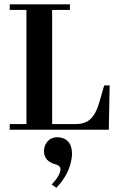

<svg xmlns="http://www.w3.org/2000/svg" viewBox="-20 -606 535 897"><path d="M488.3 0 492.2 -207H466.8L442.4 -123Q421.9 -54.7 382.8 -36.1Q362.3 -26.4 335 -26.4H223.6V-559.6H306.6V-585.9H25.4V-559.6H103.5V-26.4H25.4V0ZM316.4 113.3Q316.4 53.7 272.5 39.1Q260.7 35.2 248 35.2Q210 35.2 192.4 69.3Q185.5 84 185.5 99.6Q185.5 140.6 225.6 157.2Q232.4 160.2 238.3 161.1Q261.7 168 262.7 183.6Q261.7 213.9 221.7 255.9L243.2 271.5Q303.7 208 314.5 134.8Q316.4 123 316.4 113.3Z"/></svg>

Font: Abhaya Libre
Style: Bold
Weight: 700
Designer: Pushpananda Ekanayake, Sol Matas, Pathum Egodawatta
Foundry: Mooniak
Version: Version 1.050 ; ttfautohint (v1.6)